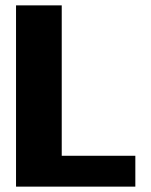

<svg xmlns="http://www.w3.org/2000/svg" viewBox="-20 -695 561 715"><path d="M39.7 0H484V-114.9H209.9V-675H39.7Z"/></svg>

Font: Anybody Thin
Style: Regular
Weight: 100
Designer: Tyler Finck
Foundry: Etcetera Type Company
Version: Version 1.114;gftools[0.9.25]